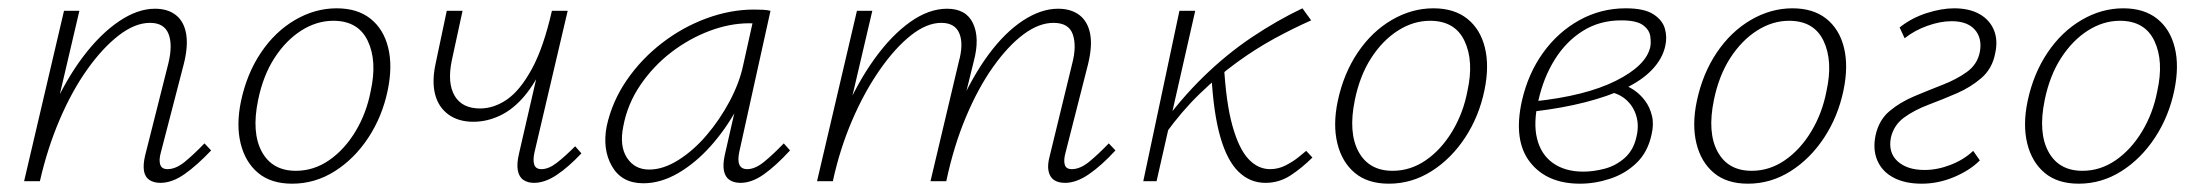

<svg xmlns="http://www.w3.org/2000/svg" viewBox="-20 -436 5297 462"><path d="M366 4Q350 4 339.5 -3Q329 -10 326.5 -24.5Q324 -39 329 -61L385 -283Q396 -328 385.5 -354.5Q375 -381 341 -381Q305 -381 266 -351Q227 -321 190 -269Q153 -217 123.5 -148Q94 -79 76 0H47Q70 -91 104 -167.5Q138 -244 179.5 -299Q221 -354 266 -384.5Q311 -415 353 -415Q384 -415 403.5 -399.5Q423 -384 428 -354Q433 -324 422 -281L367 -69Q362 -51 365.5 -40Q369 -29 383 -29Q403 -29 424.5 -46.5Q446 -64 472 -91L488 -74Q454 -38 424 -17Q394 4 366 4ZM38 0 134 -410H171L75 0Z M683 6Q632 6 601 -20Q570 -46 559 -91Q548 -136 560 -193Q574 -259 608 -309.5Q642 -360 690 -388Q738 -416 790 -416Q840 -416 871.5 -391Q903 -366 914 -321.5Q925 -277 913 -219Q900 -156 866.5 -105Q833 -54 785.5 -24Q738 6 683 6ZM692 -25Q735 -25 772 -50.5Q809 -76 835.5 -120Q862 -164 872 -217Q888 -289 865 -337.5Q842 -386 782 -386Q742 -386 705 -362.5Q668 -339 640.5 -296.5Q613 -254 601 -195Q585 -117 610 -71Q635 -25 692 -25Z M1119 -143Q1083 -143 1059 -160.5Q1035 -178 1027 -209Q1019 -240 1028 -282L1055 -410H1093L1067 -290Q1056 -236 1074 -205.5Q1092 -175 1135 -175Q1169 -175 1200.5 -197Q1232 -219 1260 -270.5Q1288 -322 1308 -410H1330Q1315 -339 1292 -288Q1269 -237 1242 -205Q1215 -173 1183.5 -158Q1152 -143 1119 -143ZM1265 4Q1250 4 1239.5 -3Q1229 -10 1226 -26Q1223 -42 1229 -67L1308 -410H1346L1266 -69Q1262 -51 1265.5 -40Q1269 -29 1283 -29Q1300 -29 1319.5 -44Q1339 -59 1364 -84L1379 -67Q1348 -34 1319.5 -15Q1291 4 1265 4Z M1528 5Q1476 5 1452.5 -36Q1429 -77 1440 -133Q1453 -192 1488 -243Q1523 -294 1573 -332.5Q1623 -371 1680.5 -392Q1738 -413 1794 -413Q1806 -413 1816 -412.5Q1826 -412 1834 -410L1759 -71Q1750 -29 1778 -29Q1797 -29 1818.5 -46.5Q1840 -64 1866 -91L1881 -74Q1847 -37 1818 -16.5Q1789 4 1762 4Q1746 4 1735.5 -3Q1725 -10 1722 -25Q1719 -40 1724 -63L1765 -243L1792 -277Q1781 -226 1754 -176Q1727 -126 1690.5 -85Q1654 -44 1612 -19.5Q1570 5 1528 5ZM1542 -28Q1576 -28 1612.5 -51Q1649 -74 1680.5 -111Q1712 -148 1735.5 -192Q1759 -236 1768 -278L1794 -395L1814 -378Q1809 -379 1800 -379.5Q1791 -380 1783 -380Q1736 -380 1687 -361.5Q1638 -343 1595 -310Q1552 -277 1521 -231.5Q1490 -186 1480 -133Q1470 -85 1488.5 -56.5Q1507 -28 1542 -28Z M2543 4Q2526 4 2516 -3Q2506 -10 2503 -24.5Q2500 -39 2506 -61L2560 -283Q2571 -325 2561.5 -353Q2552 -381 2515 -381Q2480 -381 2443 -353.5Q2406 -326 2370 -275.5Q2334 -225 2304.5 -155Q2275 -85 2257 0H2229Q2251 -97 2285 -174Q2319 -251 2358.5 -304.5Q2398 -358 2441.5 -386.5Q2485 -415 2526 -415Q2557 -415 2577 -400Q2597 -385 2603 -355.5Q2609 -326 2598 -281L2544 -69Q2539 -51 2542 -40Q2545 -29 2559 -29Q2579 -29 2600.5 -46.5Q2622 -64 2648 -91L2664 -74Q2631 -38 2600.5 -17Q2570 4 2543 4ZM1946 0 2042 -410H2079L1983 0ZM1958 0Q1978 -86 2010.5 -161.5Q2043 -237 2084 -294Q2125 -351 2170 -383Q2215 -415 2259 -415Q2305 -415 2321.5 -379.5Q2338 -344 2323 -288L2252 0H2219L2287 -287Q2299 -330 2288.5 -355.5Q2278 -381 2245 -381Q2210 -381 2172 -351Q2134 -321 2097 -268Q2060 -215 2030.5 -146.5Q2001 -78 1984 0Z M2785 -115 2768 -125Q2820 -197 2876 -251.5Q2932 -306 2992.5 -346.5Q3053 -387 3114 -416L3135 -387Q3092 -368 3047 -343.5Q3002 -319 2956.5 -286Q2911 -253 2867.5 -211Q2824 -169 2785 -115ZM2731 0 2818 -410H2856L2763 0ZM3025 4Q2988 4 2960.5 -22.5Q2933 -49 2916.5 -106Q2900 -163 2895 -255L2925 -281Q2930 -189 2945.5 -133.5Q2961 -78 2984 -53.5Q3007 -29 3036 -29Q3056 -29 3073.5 -38Q3091 -47 3103.5 -57Q3116 -67 3123 -73L3138 -57Q3113 -32 3085.5 -14Q3058 4 3025 4Z M3322 6Q3271 6 3240 -20Q3209 -46 3198 -91Q3187 -136 3199 -193Q3213 -259 3247 -309.5Q3281 -360 3329 -388Q3377 -416 3429 -416Q3479 -416 3510.5 -391Q3542 -366 3553 -321.5Q3564 -277 3552 -219Q3539 -156 3505.5 -105Q3472 -54 3424.5 -24Q3377 6 3322 6ZM3331 -25Q3374 -25 3411 -50.5Q3448 -76 3474.5 -120Q3501 -164 3511 -217Q3527 -289 3504 -337.5Q3481 -386 3421 -386Q3381 -386 3344 -362.5Q3307 -339 3279.5 -296.5Q3252 -254 3240 -195Q3224 -117 3249 -71Q3274 -25 3331 -25Z M3782 6Q3702 6 3661.5 -46Q3621 -98 3642 -193Q3657 -259 3693 -309Q3729 -359 3780.5 -387.5Q3832 -416 3892 -416Q3936 -416 3958 -402Q3980 -388 3986 -367.5Q3992 -347 3987 -325Q3980 -294 3955 -268Q3930 -242 3889.5 -223Q3849 -204 3794.5 -190Q3740 -176 3673 -168L3671 -192Q3795 -205 3868 -241.5Q3941 -278 3951 -323Q3953 -333 3951 -348.5Q3949 -364 3933.5 -375.5Q3918 -387 3881 -387Q3829 -387 3788.5 -361.5Q3748 -336 3721 -292.5Q3694 -249 3682 -195Q3669 -141 3678.5 -102.5Q3688 -64 3717 -43.5Q3746 -23 3790 -23Q3814 -23 3841 -30Q3868 -37 3889.5 -56Q3911 -75 3918 -108Q3924 -134 3917.5 -156.5Q3911 -179 3894.5 -194.5Q3878 -210 3853 -215L3879 -234Q3896 -230 3911.5 -219.5Q3927 -209 3938.5 -193.5Q3950 -178 3955 -157.5Q3960 -137 3954 -112Q3945 -70 3918 -44Q3891 -18 3854.5 -6Q3818 6 3782 6Z M4186 6Q4135 6 4104 -20Q4073 -46 4062 -91Q4051 -136 4063 -193Q4077 -259 4111 -309.5Q4145 -360 4193 -388Q4241 -416 4293 -416Q4343 -416 4374.5 -391Q4406 -366 4417 -321.5Q4428 -277 4416 -219Q4403 -156 4369.5 -105Q4336 -54 4288.5 -24Q4241 6 4186 6ZM4195 -25Q4238 -25 4275 -50.5Q4312 -76 4338.5 -120Q4365 -164 4375 -217Q4391 -289 4368 -337.5Q4345 -386 4285 -386Q4245 -386 4208 -362.5Q4171 -339 4143.5 -296.5Q4116 -254 4104 -195Q4088 -117 4113 -71Q4138 -25 4195 -25Z M4604 6Q4564 6 4536.5 -8.5Q4509 -23 4497.5 -49.5Q4486 -76 4493 -110Q4501 -147 4526.5 -168.5Q4552 -190 4586.5 -204.5Q4621 -219 4654.5 -232Q4688 -245 4713 -263Q4738 -281 4744 -311Q4750 -344 4732 -364.5Q4714 -385 4676 -385Q4649 -385 4618 -374Q4587 -363 4563 -344L4551 -370Q4580 -393 4616 -404.5Q4652 -416 4682 -416Q4718 -416 4742.5 -402.5Q4767 -389 4777.5 -364.5Q4788 -340 4781 -308Q4774 -271 4748 -248.5Q4722 -226 4688.5 -211.5Q4655 -197 4620.5 -184Q4586 -171 4561.5 -153Q4537 -135 4530 -105Q4523 -69 4546 -48Q4569 -27 4611 -27Q4642 -27 4674 -39.5Q4706 -52 4728 -73L4744 -50Q4720 -26 4682 -10Q4644 6 4604 6Z M4982 6Q4931 6 4900 -20Q4869 -46 4858 -91Q4847 -136 4859 -193Q4873 -259 4907 -309.5Q4941 -360 4989 -388Q5037 -416 5089 -416Q5139 -416 5170.5 -391Q5202 -366 5213 -321.5Q5224 -277 5212 -219Q5199 -156 5165.5 -105Q5132 -54 5084.5 -24Q5037 6 4982 6ZM4991 -25Q5034 -25 5071 -50.5Q5108 -76 5134.5 -120Q5161 -164 5171 -217Q5187 -289 5164 -337.5Q5141 -386 5081 -386Q5041 -386 5004 -362.5Q4967 -339 4939.5 -296.5Q4912 -254 4900 -195Q4884 -117 4909 -71Q4934 -25 4991 -25Z"/></svg>

Font: Ysabeau Infant ExtraLight
Style: Italic
Weight: 250
Italic angle: -12°
Designer: Christian Thalmann (Catharsis Fonts)
Version: Version 2.001;gftools[0.9.30]; featfreeze: ss01,ss02,lnum